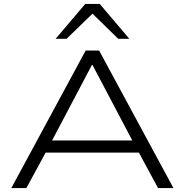

<svg xmlns="http://www.w3.org/2000/svg" viewBox="-20 -964 947 984"><path d="M38 0 419 -705H488L869 0H790L681 -202L723 -182H181L225 -202L115 0ZM451 -631 239 -229 207 -244H698L666 -229L454 -631ZM265 -765 417 -944H491L643 -765H586L454 -894L321 -765Z"/></svg>

Font: Nunito Sans 10pt Expanded Light
Style: Regular
Weight: 300
Width: 7
Designer: Vernon Adams
Foundry: Vernon Adams
Version: Version 3.101;gftools[0.9.27]